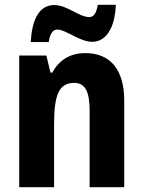

<svg xmlns="http://www.w3.org/2000/svg" viewBox="-20 -779 596 799"><path d="M108 -604H183C188 -643 203 -656 218 -656C255 -656 311 -605 364 -605C418 -605 458 -657 462 -759H387C381 -724 370 -708 352 -708C308 -708 260 -758 206 -758C135 -758 112 -682 108 -604ZM335 -558C273 -558 226 -530 198 -477H190L173 -548H60V0H205V-258C205 -383 224 -434 289 -434C336 -434 353 -395 353 -318V0H497V-360C497 -492 437 -558 335 -558Z"/></svg>

Font: Noto Sans Bengali Condensed
Style: Bold
Weight: 700
Width: 3
Designer: Joana Ranito - Universal Thirst; Jelle Bosma - Monotype Design Team
Foundry: Universal Thirst ehf.
Version: Version 3.000